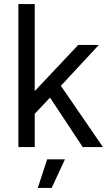

<svg xmlns="http://www.w3.org/2000/svg" viewBox="-20 -720 525 940"><path d="M70 0V-700H150V-274L363 -500H464L278 -300L484 0H385L225 -242L150 -163V0ZM165 200 211 60H298L233 200Z"/></svg>

Font: Figtree
Style: Regular
Weight: 400
Designer: Erik Kennedy
Foundry: Erik Kennedy
Version: Version 2.002